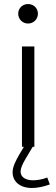

<svg xmlns="http://www.w3.org/2000/svg" viewBox="-20 -728 278 952"><path d="M88.9 0H98.6L75.7 38.1C55.7 72.8 42.5 100.6 42.5 126C42.5 173.3 80.1 204.1 138.2 204.1C165 204.1 194.3 198.2 227.1 186.5L214.4 152.3C189 161.6 165.5 166 144 166C105.5 166 82 149.4 82 122.1C82 107.4 90.8 85.9 107.9 57.6L142.1 0H150.4V-497.6H88.9ZM70.3 -660.2C70.3 -633.3 91.3 -611.3 119.1 -611.3C147 -611.3 168 -633.3 168 -660.2C168 -687 147 -708 119.1 -708C91.3 -708 70.3 -687 70.3 -660.2Z"/></svg>

Font: Estedad Light
Style: Regular
Weight: 300
Designer: Amin Abedi
Version: Version 7.3